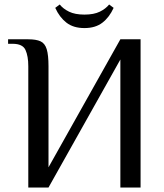

<svg xmlns="http://www.w3.org/2000/svg" viewBox="-20 -835 732 855"><path d="M106 0V-540Q106 -585 93.5 -612.5Q81 -640 36 -640H16V-660H106Q141 -660 160.5 -651Q180 -642 188 -616Q196 -590 196 -540V-90L516 -660H606V0H516V-570L196 0ZM356 -710Q307 -710 276 -734Q245 -758 226 -800L246 -815Q261 -796 287.5 -783Q314 -770 356 -770Q398 -770 424.5 -783Q451 -796 466 -815L486 -800Q467 -758 436 -734Q405 -710 356 -710Z"/></svg>

Font: El Messiri
Style: Regular
Weight: 400
Designer: Mohamed Gaber
Foundry: Kief Type Foundry
Version: Version 2.020